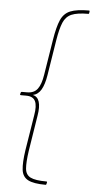

<svg xmlns="http://www.w3.org/2000/svg" viewBox="-58 -731 445 908"><g transform="rotate(5 165.0 -277.5)"><path d="M194 142Q137 142 110.5 128Q84 114 80 80.5Q76 47 85 -13L112 -181Q120 -226 109.5 -248Q99 -270 66 -270H41Q36 -270 37 -274L39 -282Q40 -286 44 -286H69Q102 -286 118.5 -308Q135 -330 142 -375L169 -543Q179 -606 193.5 -639Q208 -672 238.5 -684.5Q269 -697 327 -697Q331 -697 330 -692L329 -685Q328 -682 327.5 -681.5Q327 -681 325 -681Q273 -681 246 -669.5Q219 -658 206.5 -628.5Q194 -599 185 -544L158 -375Q151 -331 136.5 -306Q122 -281 97 -276Q120 -271 127.5 -246.5Q135 -222 128 -181L101 -11Q93 44 95.5 73.5Q98 103 121 114.5Q144 126 197 126Q201 126 200 130L198 138Q197 141 196.5 141.5Q196 142 194 142Z"/></g></svg>

Font: Sofia Sans Hairline
Style: Italic
Weight: 1
Italic angle: -9°
Designer: Botio Nikoltchev, Ani Petrova
Foundry: lettersoup
Version: Version 4.102